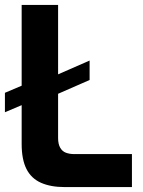

<svg xmlns="http://www.w3.org/2000/svg" viewBox="-24 -760 579 780"><path d="M-4 -304V-383L81 -419L196 -451L340 -514V-435L196 -372L81 -340ZM239 0Q182 0 142.5 -17.5Q103 -35 83.5 -73.5Q64 -112 64 -175V-740H212V-199Q212 -175 220.5 -160Q229 -145 244 -139.5Q259 -134 278 -134H512V0Z"/></svg>

Font: Exo Thin
Style: Bold
Weight: 700
Version: Version 2.000